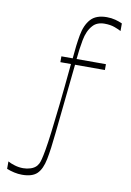

<svg xmlns="http://www.w3.org/2000/svg" viewBox="-101 -801 728 1070"><g transform="rotate(10 262.5 -265.5)"><path d="M14 190V148Q30 157 53.5 164Q77 171 101 171Q122 171 142.5 164.5Q163 158 176 144Q181 138 185.5 130Q190 122 195 103Q200 84 206.5 47Q213 10 221 -53.5Q229 -117 239.5 -213Q250 -309 263 -447H203V-480H267Q273 -555 283.5 -613.5Q294 -672 324 -705.5Q354 -739 415 -739Q441 -739 463.5 -733Q486 -727 503 -719V-676Q491 -683 466.5 -692Q442 -701 409 -701Q388 -701 371 -694.5Q354 -688 342 -674Q314 -643 304 -589.5Q294 -536 289 -480H455V-447H286L245 -53Q236 39 224.5 97Q213 155 186 181.5Q159 208 101 208Q79 208 56.5 203Q34 198 14 190Z"/></g></svg>

Font: Ojuju ExtraLight
Style: Regular
Weight: 200
Designer: Chisaokwu Joboson, Mirko Velimirovic
Foundry: Udi Foundry
Version: Version 1.000